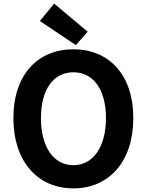

<svg xmlns="http://www.w3.org/2000/svg" viewBox="-20 -1026 810 1060"><path d="M385 14C581 14 716 -133 716 -374C716 -614 581 -754 385 -754C189 -754 54 -614 54 -374C54 -133 189 14 385 14ZM385 -114C275 -114 206 -216 206 -374C206 -532 275 -627 385 -627C495 -627 565 -532 565 -374C565 -216 495 -114 385 -114ZM399 -777 464 -851 279 -1006 200 -910Z"/></svg>

Font: Source Han Sans KR
Style: Bold
Weight: 700
Designer: Ryoko NISHIZUKA 西塚涼子 (kana, bopomofo & ideographs); Paul D. Hunt (Latin, Greek & Cyrillic); Sandoll Communications 산돌커뮤니
Foundry: Adobe
Version: Version 2.004;hotconv 1.0.118;makeotfexe 2.5.65603